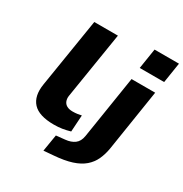

<svg xmlns="http://www.w3.org/2000/svg" viewBox="-210 -906 1203 1260"><g transform="rotate(30 392.0 -276.5)"><path d="M270 11Q157 11 111 -39Q65 -89 80 -183L164 -705H343L262 -201Q259 -179 266 -161.5Q273 -144 290 -134.5Q307 -125 335 -125Q353 -125 371 -127.5Q389 -130 400 -133L392 -7Q361 2 332.5 6.5Q304 11 270 11ZM573 -593 597 -746H782L758 -593ZM297 193 318 66 385 59Q427 55 454 35Q481 15 488 -28L563 -503H742L669 -37Q661 10 643 49Q625 88 591.5 117Q558 146 504 163.5Q450 181 370 187Z"/></g></svg>

Font: Nunito Sans 7pt Expanded ExtraBold
Style: Italic
Weight: 800
Width: 7
Italic angle: -9°
Designer: Vernon Adams
Foundry: Vernon Adams
Version: Version 3.101;gftools[0.9.27]